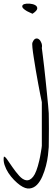

<svg xmlns="http://www.w3.org/2000/svg" viewBox="-137 -571 303 1086"><path d="M-23.4 476.6Q-40 464.8 -57.6 446.8Q-75.2 428.7 -89.4 407.2Q-103.5 385.7 -111.3 361.8Q-119.1 337.9 -115.2 315.4Q-109.4 312.5 -96.2 331.5Q-83 350.6 -65.9 375.5Q-48.8 400.4 -28.8 422.9Q-8.8 445.3 11.2 448.7Q31.2 452.1 50.3 428.7Q69.3 405.3 85 337.9Q86.9 331.1 89.4 317.4Q91.8 303.7 94.2 290.5Q96.7 277.3 98.1 266.6Q99.6 255.9 99.6 253.9V6.8Q96.7 -4.9 91.3 -33.2Q85.9 -61.5 79.1 -97.2Q72.3 -132.8 65.9 -171.4Q59.6 -210 54.2 -243.7Q48.8 -277.3 46.4 -301.3Q43.9 -325.2 46.9 -331.1Q54.7 -349.6 64.9 -352.5Q75.2 -355.5 84 -348.1Q92.8 -340.8 97.7 -327.1Q102.5 -313.5 99.6 -299.8Q101.6 -286.1 105 -257.3Q108.4 -228.5 112.8 -192.4Q117.2 -156.2 121.1 -115.7Q125 -75.2 128.9 -39.1Q132.8 -2.9 135.3 26.4Q137.7 55.7 138.7 69.3Q138.7 76.2 139.2 101.1Q139.6 126 139.6 156.7Q139.6 187.5 139.2 216.8Q138.7 246.1 138.7 260.7Q137.7 278.3 134.3 307.1Q130.9 335.9 123 366.7Q115.2 397.5 102.5 426.8Q89.8 456.1 72.3 474.1Q54.7 492.2 30.8 495.1Q6.8 498 -23.4 476.6ZM15.6 -507.8Q-10.7 -523.4 -11.2 -533.7Q-11.7 -543.9 0.5 -547.9Q12.7 -551.8 31.2 -550.3Q49.8 -548.8 62 -542Q74.2 -535.2 73.7 -522.9Q73.2 -510.7 46.9 -493.2Q43 -495.1 30.8 -500.5Q18.6 -505.9 15.6 -507.8Z"/></svg>

Font: Give You Glory
Style: Regular
Weight: 400
Designer: Kimberly Geswein
Foundry: Kimberly Geswein
Version: Version 1.002